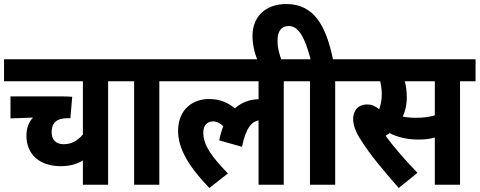

<svg xmlns="http://www.w3.org/2000/svg" viewBox="-20 -916 2378 952"><path d="M593 -513V-622H0V-513H391V-249C366 -220 337 -201 296 -201C256 -201 236 -224 236 -261C236 -305 259 -330 316 -330H329L338 -436C327 -437 307 -438 289 -438H32V-329L144 -333C123 -312 111 -280 111 -243C111 -151 176 -92 281 -92C326 -92 360 -102 391 -120V0H516V-513Z M770 -513H847V-622H580V-513H645V0H770Z M834 -513H1262V-424C1217 -423 1177 -408 1145 -379C1105 -410 1068 -425 1015 -425C945 -425 863 -382 863 -266C863 -177 920 -85 1018 16L1110 -56C1030 -139 988 -195 988 -259C988 -290 1004 -314 1036 -314C1056 -314 1072 -305 1087 -290C1079 -269 1072 -246 1067 -220L1180 -188C1199 -285 1231 -314 1262 -319V0H1387V-513H1464V-622H834Z M1258 -615H1377C1366 -644 1356 -676 1356 -716C1356 -761 1375 -787 1412 -787C1462 -787 1493 -726 1520 -622H1452V-513H1517V0H1642V-513H1719V-622H1631C1597 -786 1538 -896 1400 -896C1296 -896 1232 -833 1232 -738C1232 -697 1241 -655 1258 -615Z M2261 -513H2338V-622H1706V-513H1865C1870 -494 1873 -472 1873 -449C1873 -421 1868 -396 1860 -374C1843 -389 1824 -398 1801 -398C1751 -398 1731 -363 1731 -326C1731 -298 1742 -263 1770 -221C1817 -147 1873 -80 1957 16L2050 -59C1995 -116 1934 -184 1892 -243C1899 -247 1906 -252 1912 -256C1946 -238 1995 -224 2053 -224C2081 -224 2108 -226 2136 -234V0H2261ZM2041 -332C2018 -332 1997 -334 1977 -338C1989 -363 1997 -394 1997 -434C1997 -466 1993 -492 1987 -513H2136V-344C2105 -335 2078 -332 2041 -332Z"/></svg>

Font: Noto Sans Devanagari Condensed
Style: Bold
Weight: 700
Width: 3
Designer: Jelle Bosma - Monotype Design Team
Foundry: Monotype Imaging Inc.
Version: Version 2.004